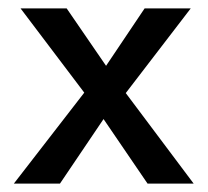

<svg xmlns="http://www.w3.org/2000/svg" viewBox="-20 -438 495 458"><path d="M442 0H332L227 -154L123 0H13L181 -217L29 -418H139L233 -281L325 -418H435L280 -216Z"/></svg>

Font: EauTestText Semibold
Style: Regular
Weight: 600
Designer: Christian Thalmann (Catharsis Fonts)
Version: Version 0.001;PS 000.001;hotconv 1.0.88;makeotf.lib2.5.64775